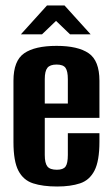

<svg xmlns="http://www.w3.org/2000/svg" viewBox="-20 -671 406 699"><path d="M188 8Q136 8 100.5 -3.5Q65 -15 47 -49.5Q29 -84 29 -154V-377Q29 -450 68 -477Q107 -504 186 -504Q264 -504 303 -477Q342 -450 342 -377V-242H143V-107Q143 -77 152.5 -65Q162 -53 187 -53Q210 -53 218.5 -64.5Q227 -76 227 -107V-186H342V-155Q342 -85 324 -50Q306 -15 271.5 -3.5Q237 8 188 8ZM143 -294H227V-383Q227 -412 218.5 -424Q210 -436 186 -436Q162 -436 152.5 -424Q143 -412 143 -383ZM56 -546 151 -651H215L310 -546H235L184 -595L133 -546Z"/></svg>

Font: Alumni Sans
Style: Bold
Weight: 700
Designer: Robert E. Leuschke
Foundry: Robert E. Leuschke
Version: Version 1.018